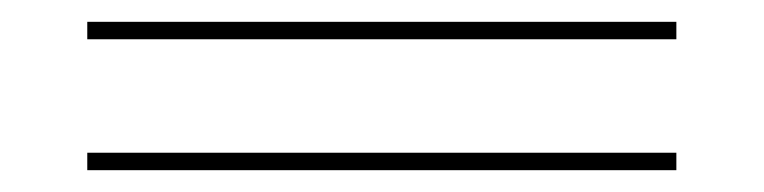

<svg xmlns="http://www.w3.org/2000/svg" viewBox="-20 -388 700 176"><path d="M60 -232V-248H600V-232ZM60 -352V-368H600V-352Z"/></svg>

Font: Kalnia Expanded Thin
Style: Regular
Weight: 250
Width: 7
Designer: Frida Medrano
Foundry: Frida Medrano
Version: Version 1.105